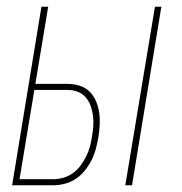

<svg xmlns="http://www.w3.org/2000/svg" viewBox="-20 -550 540 570"><path d="M352 0 440 -530H459L372 0ZM16 0 103 -530H123L85 -301H181Q199 -301 216.5 -295.5Q234 -290 246 -278Q258 -266 265 -249.5Q272 -233 274.5 -215.5Q277 -198 276 -179Q275 -160 272 -142Q269 -125 264.5 -108Q260 -91 252 -75Q244 -59 232.5 -44.5Q221 -30 205.5 -19.5Q190 -9 172.5 -4.5Q155 0 138 0ZM38 -18H138Q153 -18 168.5 -22.5Q184 -27 197 -36.5Q210 -46 219.5 -59Q229 -72 236 -86Q243 -100 247 -115Q251 -130 253 -145Q256 -160 257 -176Q258 -192 256 -207Q254 -222 249 -236Q244 -250 234.5 -261Q225 -272 211 -277.5Q197 -283 181 -283H82Z"/></svg>

Font: Iosevka Curly Thin Oblique
Style: Regular
Weight: 100
Italic angle: -9°
Monospace: yes
Designer: Belleve Invis
Foundry: Belleve Invis
Version: Version 11.1.0; ttfautohint (v1.8.3)